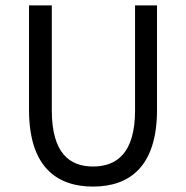

<svg xmlns="http://www.w3.org/2000/svg" viewBox="-20 -676 686 708"><path d="M87 -271C87 -61 189 12 323 12C457 12 559 -61 559 -271V-656H478V-269C478 -111 410 -62 323 -62C237 -62 171 -111 171 -269V-656H87Z"/></svg>

Font: Cambridge Sans
Style: Regular
Weight: 400
Version: Version 2.020;PS 002.020;hotconv 1.0.88;makeotf.lib2.5.64775